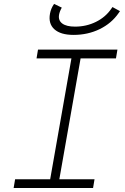

<svg xmlns="http://www.w3.org/2000/svg" viewBox="-20 -942 626 962"><path d="M48.3 0 55.7 -43.9H231.4L337.9 -649.4H163.1L170.4 -693.4H568.4L561 -649.4H383.8L277.3 -43.9H453.6L446.3 0ZM348.6 -767.1Q283.7 -767.1 252.4 -795.4Q221.2 -823.7 230.5 -874Q235.4 -900.4 251 -922.4L289.6 -903.8Q278.8 -884.8 275.9 -868.2Q271 -839.8 292 -824.2Q313 -808.6 356 -808.6Q412.6 -808.6 460.9 -832.5Q509.3 -856.4 538.1 -898.9L543.5 -906.7L581.1 -886.2L574.7 -877Q539.1 -825.2 479.5 -796.1Q419.9 -767.1 348.6 -767.1Z"/></svg>

Font: Cascadia Code ExtraLight
Style: Italic
Weight: 200
Italic angle: -10°
Monospace: yes
Designer: Aaron Bell
Foundry: Saja Typeworks
Version: Version 2404.023; ttfautohint (v1.8.4)